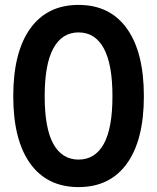

<svg xmlns="http://www.w3.org/2000/svg" viewBox="-20 -746 640 782"><path d="M300 16Q172 16 103 -80Q34 -176 34 -354Q34 -533 103 -629.5Q172 -726 300 -726Q428 -726 497 -629.5Q566 -533 566 -354Q566 -176 497 -80Q428 16 300 16ZM300 -96Q367 -96 402.5 -159.5Q438 -223 438 -354Q438 -485 402.5 -549.5Q367 -614 300 -614Q233 -614 197.5 -549.5Q162 -485 162 -354Q162 -223 197.5 -159.5Q233 -96 300 -96Z"/></svg>

Font: Geist Mono SemiBold
Style: Regular
Weight: 600
Monospace: yes
Designer: Basement.studio, Andrés Briganti, Mateo Zaragoza
Foundry: Basement.studio, Vercel, Andrés Briganti, Guido Ferreyra, Mateo Zaragoza
Version: Version 1.500; ttfautohint (v1.8.4.7-5d5b)